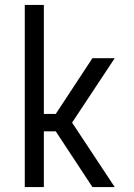

<svg xmlns="http://www.w3.org/2000/svg" viewBox="-20 -755 540 775"><path d="M80 0V-735H157V-295H205L353 -520H443L271 -260L443 0H353L205 -225H157V0Z"/></svg>

Font: Iosevka Algr
Style: Regular
Weight: 400
Monospace: yes
Designer: Belleve Invis
Foundry: Belleve Invis
Version: Version 26.0.2; ttfautohint (v1.8.3)